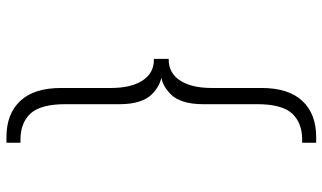

<svg xmlns="http://www.w3.org/2000/svg" viewBox="-227 -621 1024 610"><g transform="rotate(90 285.0 -316.0)"><path d="M169.5 -293H167V-340H169.5Q212.5 -340 236 -376.5Q259.5 -413 259.5 -476V-634.5Q259.5 -721 300.8 -764.8Q342 -808.5 415.5 -808.5H433.5V-764H424Q370 -764 340.5 -731.8Q311 -699.5 311 -621V-447.5Q311 -412.5 302.5 -386.5Q294 -360.5 279.8 -346.8Q265.5 -333 252.8 -326Q240 -319 226.5 -316.5Q240 -314 252.8 -307Q265.5 -300 279.8 -286.2Q294 -272.5 302.5 -246.5Q311 -220.5 311 -185.5V-12Q311 66.5 340.5 98.8Q370 131 424 131H433.5V175.5H415.5Q342 175.5 300.8 131.8Q259.5 88 259.5 1.5V-157Q259.5 -220 236 -256.5Q212.5 -293 169.5 -293Z"/></g></svg>

Font: League Mono Narrow UltraLight
Style: Regular
Weight: 200
Width: 3
Designer: Tyler Finck
Foundry: The League of Moveable Type / Tyler Finck
Version: Version 2.210